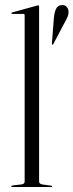

<svg xmlns="http://www.w3.org/2000/svg" viewBox="-20 -751 295 771"><path d="M137 -725V-23Q137 -12.5 149 -10.5L184.5 -5.5Q189 -5.5 189 -2.5Q189 0 185.5 0H28Q25 0 25 -2.5Q25 -5 32 -6.5L67 -10.5Q79 -12.5 79 -22.5V-690Q79 -695 74 -695H28.5Q26 -695 26 -697.5Q26 -700 29 -701L126.5 -728Q130.5 -729.5 133 -729.5Q137 -729.5 137 -725ZM196 -674.5Q198 -701 205 -715.2Q212 -729.5 227 -730.5Q239 -732 246.5 -724.8Q254 -717.5 255 -706.5Q256 -695.5 251.5 -684.2Q247 -673 240.5 -662L194 -574Q192.5 -570.5 190 -571Q188.5 -572 188.5 -576.5Z"/></svg>

Font: Fraunces 144pt Light
Style: Regular
Weight: 300
Version: Version 1.000;[b76b70a41]